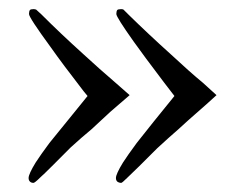

<svg xmlns="http://www.w3.org/2000/svg" viewBox="-20 -567 540 423"><path d="M457 -357.4 426.8 -384.8Q398.4 -408.2 356.4 -447.3Q307.6 -491.2 262.7 -535.2Q253.9 -543.9 252 -545.9Q250 -546.9 247.1 -546.9Q240.2 -546.9 238.3 -544.9Q236.3 -542 236.3 -536.1Q236.3 -529.3 274.4 -475.6Q295.9 -445.3 341.8 -384.8L364.3 -355.5L318.4 -298.8L281.2 -252Q261.7 -225.6 251 -209Q235.4 -183.6 235.4 -174.8Q235.4 -169.9 238.3 -167Q242.2 -164.1 247.1 -164.1Q249 -164.1 259.8 -174.8Q266.6 -181.6 287.1 -201.2Q311.5 -225.6 326.2 -240.2Q351.6 -263.7 373 -282.2L394.5 -301.8Q422.9 -327.1 435.5 -337.9Q457 -357.4 457 -357.4ZM265.6 -357.4 234.4 -384.8Q199.2 -415 164.1 -447.3Q112.3 -494.1 71.3 -535.2Q61.5 -543.9 59.6 -545.9Q56.6 -546.9 53.7 -546.9Q47.9 -546.9 45.9 -544.9Q43.9 -542 43.9 -536.1Q43.9 -528.3 91.8 -462.9Q117.2 -426.8 164.1 -366.2L172.9 -355.5L130.9 -303.7L88.9 -252Q69.3 -225.6 58.6 -209Q43 -183.6 43 -174.8Q43 -169.9 45.9 -167Q48.8 -164.1 53.7 -164.1Q56.6 -164.1 68.4 -175.8Q76.2 -182.6 97.7 -204.1Q122.1 -228.5 135.7 -242.2Q160.2 -264.6 181.6 -282.2L222.7 -320.3Z"/></svg>

Font: GungsuhChe
Style: Regular
Weight: 400
Monospace: yes
Version: Version 2.21